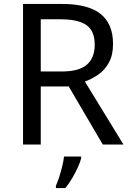

<svg xmlns="http://www.w3.org/2000/svg" viewBox="-20 -734 662 975"><path d="M294 -714Q427 -714 490.5 -663.5Q554 -613 554 -511Q554 -454 533 -416Q512 -378 479.5 -355.5Q447 -333 411 -320L607 0H502L329 -295H187V0H97V-714ZM289 -636H187V-371H294Q381 -371 421 -405.5Q461 -440 461 -507Q461 -577 419 -606.5Q377 -636 289 -636ZM392 70Q388 88 375.5 115.5Q363 143 346.5 171Q330 199 312 221H264V209Q272 192 280.5 165.5Q289 139 296 110.5Q303 82 305 61H392Z"/></svg>

Font: Noto Sans Ogham
Style: Regular
Weight: 400
Designer: Monotype Design Team
Foundry: Monotype Imaging Inc.
Version: Version 2.001; ttfautohint (v1.8.4.7-5d5b)